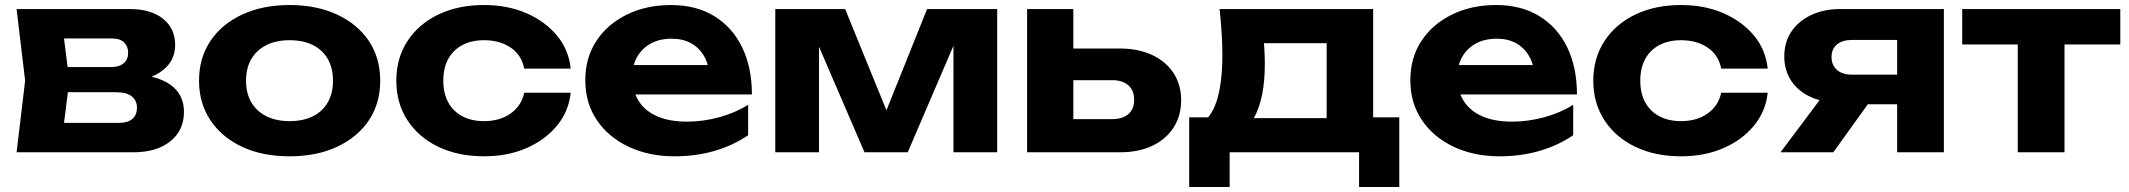

<svg xmlns="http://www.w3.org/2000/svg" viewBox="-20 -606 8471 764"><path d="M46 0 80 -285 46 -570H497Q580 -570 628.5 -531.5Q677 -493 677 -427Q677 -365 628 -326.5Q579 -288 492 -280L505 -310Q605 -307 658.5 -268.5Q712 -230 712 -161Q712 -87 657.5 -43.5Q603 0 510 0ZM225 -40 153 -117H451Q489 -117 507 -133Q525 -149 525 -178Q525 -205 505 -222Q485 -239 441 -239H190V-339H419Q455 -339 472.5 -354.5Q490 -370 490 -396Q490 -421 474 -437Q458 -453 424 -453H154L225 -529L256 -285Z M1132 16Q1024 16 943 -22Q862 -60 817 -128Q772 -196 772 -285Q772 -375 817 -442.5Q862 -510 943.5 -548Q1025 -586 1132 -586Q1240 -586 1321.5 -548Q1403 -510 1448 -442.5Q1493 -375 1493 -285Q1493 -195 1448 -127.5Q1403 -60 1321.5 -22Q1240 16 1132 16ZM1132 -124Q1187 -124 1225.5 -143.5Q1264 -163 1284.5 -199Q1305 -235 1305 -285Q1305 -335 1284.5 -371Q1264 -407 1225.5 -426.5Q1187 -446 1132 -446Q1079 -446 1040 -426.5Q1001 -407 980 -371Q959 -335 959 -285Q959 -235 980 -199Q1001 -163 1040 -143.5Q1079 -124 1132 -124Z M2251 -237Q2243 -162 2195.5 -105Q2148 -48 2073.5 -16Q1999 16 1906 16Q1803 16 1724 -22Q1645 -60 1601 -128Q1557 -196 1557 -285Q1557 -374 1601 -442Q1645 -510 1724 -548Q1803 -586 1906 -586Q1999 -586 2073.5 -554Q2148 -522 2195.5 -465.5Q2243 -409 2251 -333H2066Q2055 -388 2011.5 -417Q1968 -446 1906 -446Q1857 -446 1820.5 -427Q1784 -408 1764 -372Q1744 -336 1744 -285Q1744 -234 1764 -198Q1784 -162 1820.5 -143Q1857 -124 1906 -124Q1969 -124 2012 -154.5Q2055 -185 2066 -237Z M2664 16Q2562 16 2481.5 -22Q2401 -60 2355 -128Q2309 -196 2309 -287Q2309 -376 2353 -443Q2397 -510 2474.5 -548Q2552 -586 2650 -586Q2750 -586 2822 -542Q2894 -498 2933 -418Q2972 -338 2972 -230H2458V-347H2870L2803 -305Q2800 -352 2780.5 -384.5Q2761 -417 2729 -434.5Q2697 -452 2653 -452Q2605 -452 2570 -433Q2535 -414 2515.5 -380Q2496 -346 2496 -301Q2496 -244 2521.5 -204Q2547 -164 2595.5 -143Q2644 -122 2714 -122Q2778 -122 2842 -139.5Q2906 -157 2957 -189V-68Q2899 -28 2824.5 -6Q2750 16 2664 16Z M3065 0V-570H3343L3535 -99H3480L3669 -570H3948V0H3774V-501H3807L3592 0H3420L3205 -499L3239 -501V0Z M4067 0V-570H4251V-47L4193 -132H4405Q4447 -132 4470 -152Q4493 -172 4493 -209Q4493 -246 4470 -266.5Q4447 -287 4405 -287H4193V-413H4435Q4509 -413 4564 -387.5Q4619 -362 4649.5 -315.5Q4680 -269 4680 -207Q4680 -145 4649.5 -98Q4619 -51 4564.5 -25.5Q4510 0 4437 0Z M5548 -139V138H5388V0H4873V138H4712V-139H4878L4915 -136H5329L5363 -139ZM4833 -570H5444V-38H5259V-519L5344 -434H4925L4996 -501Q5008 -458 5010.5 -421Q5013 -384 5013 -352Q5013 -212 4968 -134Q4923 -56 4841 -56L4766 -119Q4844 -175 4844 -389Q4844 -431 4841 -476.5Q4838 -522 4833 -570Z M5947 16Q5845 16 5764.5 -22Q5684 -60 5638 -128Q5592 -196 5592 -287Q5592 -376 5636 -443Q5680 -510 5757.5 -548Q5835 -586 5933 -586Q6033 -586 6105 -542Q6177 -498 6216 -418Q6255 -338 6255 -230H5741V-347H6153L6086 -305Q6083 -352 6063.5 -384.5Q6044 -417 6012 -434.5Q5980 -452 5936 -452Q5888 -452 5853 -433Q5818 -414 5798.5 -380Q5779 -346 5779 -301Q5779 -244 5804.5 -204Q5830 -164 5878.5 -143Q5927 -122 5997 -122Q6061 -122 6125 -139.5Q6189 -157 6240 -189V-68Q6182 -28 6107.5 -6Q6033 16 5947 16Z M7014 -237Q7006 -162 6958.5 -105Q6911 -48 6836.5 -16Q6762 16 6669 16Q6566 16 6487 -22Q6408 -60 6364 -128Q6320 -196 6320 -285Q6320 -374 6364 -442Q6408 -510 6487 -548Q6566 -586 6669 -586Q6762 -586 6836.5 -554Q6911 -522 6958.5 -465.5Q7006 -409 7014 -333H6829Q6818 -388 6774.5 -417Q6731 -446 6669 -446Q6620 -446 6583.5 -427Q6547 -408 6527 -372Q6507 -336 6507 -285Q6507 -234 6527 -198Q6547 -162 6583.5 -143Q6620 -124 6669 -124Q6732 -124 6775 -154.5Q6818 -185 6829 -237Z M7581 -309V-191H7305L7303 -197Q7237 -197 7186.5 -219.5Q7136 -242 7108 -284Q7080 -326 7080 -381Q7080 -438 7108 -480Q7136 -522 7186.5 -546Q7237 -570 7303 -570H7715V0H7529V-523L7582 -447H7349Q7311 -447 7289.5 -429Q7268 -411 7268 -379Q7268 -347 7289.5 -328Q7311 -309 7349 -309ZM7467 -267 7275 0H7065L7265 -267Z M8009 -506H8195V0H8009ZM7788 -570H8417V-429H7788Z"/></svg>

Font: Unbounded SemiBold
Style: Regular
Weight: 600
Designer: Luke Prowse, Jean-Baptiste Morizot, Fátima Lázaro, Florian Runge
Foundry: NaN
Version: Version 1.700